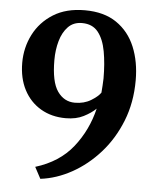

<svg xmlns="http://www.w3.org/2000/svg" viewBox="-55 -799 728 894"><g transform="rotate(5 308.5 -352.0)"><path d="M306 -752.5Q395.5 -752.5 454 -712.5Q512.5 -672.5 541 -603.8Q569.5 -535 569.5 -448Q569.5 -344 535 -257.2Q500.5 -170.5 442.5 -105.5Q384.5 -40.5 313 -1Q241.5 38.5 167 47.5L138.5 -6Q249.5 -40 312.5 -119.2Q375.5 -198.5 400 -301Q378 -279.5 343.2 -261.8Q308.5 -244 260 -244Q193.5 -244 143 -273.8Q92.5 -303.5 64.2 -357.5Q36 -411.5 36 -484Q36 -555 67.2 -616.2Q98.5 -677.5 158.5 -715Q218.5 -752.5 306 -752.5ZM296 -319.5Q339 -319.5 371 -339Q403 -358.5 415.5 -377Q416.5 -393 418 -411Q419.5 -429 419.5 -443.5Q419.5 -513.5 409.2 -569.8Q399 -626 372.8 -659Q346.5 -692 297.5 -692Q257.5 -692 232.5 -666Q207.5 -640 195.8 -598.5Q184 -557 184 -509.5Q184 -407.5 214.8 -363.5Q245.5 -319.5 296 -319.5Z"/></g></svg>

Font: Merriweather
Style: Bold
Weight: 700
Designer: Eben Sorkin
Foundry: Eben Sorkin
Version: Version 2.100; ttfautohint (v1.7.19-72a1) -l 8 -r 50 -G 200 